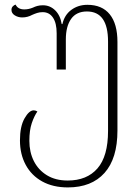

<svg xmlns="http://www.w3.org/2000/svg" viewBox="-20 -567 609 837"><path d="M276 250Q211 250 164 224Q117 198 92 151.5Q67 105 67 45Q67 -16 87 -51Q107 -86 127 -86Q135 -86 143 -81Q129 -61 118.5 -30Q108 1 108 47Q108 96 127.5 135Q147 174 184.5 197Q222 220 275 220Q359 220 405 167Q451 114 451 4V-386Q451 -517 359 -517Q313 -517 290 -484.5Q267 -452 267 -395V-264H227V-422Q227 -466 211 -490Q195 -514 166 -514Q153 -514 142 -510.5Q131 -507 120 -502Q111 -497 100 -494Q89 -491 77 -491Q59 -491 44.5 -500Q30 -509 30 -524Q30 -533 35.5 -539Q41 -545 48 -547Q58 -526 86 -526Q105 -526 124 -534Q132 -538 142.5 -541Q153 -544 167 -544Q198 -544 220.5 -522Q243 -500 249 -462H252Q261 -502 291 -524Q321 -546 361 -546Q425 -546 458.5 -504.5Q492 -463 492 -384V2Q492 124 435.5 187Q379 250 276 250Z"/></svg>

Font: Noto Serif Georgian SemiCondensed ExtraLight
Style: Regular
Weight: 200
Width: 4
Designer: Monotype Design Team, Akaki Razmadze
Foundry: Google LLC
Version: Version 2.003; ttfautohint (v1.8.4.7-5d5b)